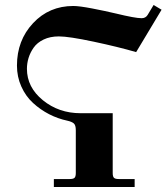

<svg xmlns="http://www.w3.org/2000/svg" viewBox="-20 -750 668 770"><path d="M48 -487Q48 -588 112.5 -657Q177 -726 274 -726Q298 -726 350 -716Q402 -706 444 -696Q522 -677 548 -677Q564 -677 572 -690L596 -730L628 -711L526 -541Q454 -562 355 -583Q256 -604 216 -604Q181 -604 155 -591.5Q129 -579 115 -559Q101 -539 94.5 -517.5Q88 -496 88 -474Q88 -400 152 -348Q216 -296 303 -296H432V-56Q432 -42 437 -37Q442 -32 456 -32H520V0H196V-32H260Q274 -32 279 -37Q284 -42 284 -56V-228Q284 -248 276 -255Q268 -262 250 -266Q212 -274 177 -292Q142 -310 112.5 -337Q83 -364 65.5 -403Q48 -442 48 -487Z"/></svg>

Font: Old Standard TT
Style: Bold
Weight: 700
Designer: Alexey Kryukov <alexios@thessalonica.org.ru>
Version: Version 2.2